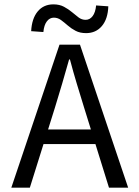

<svg xmlns="http://www.w3.org/2000/svg" viewBox="-20 -861 640 881"><path d="M32 0 253 -656H347L568 0H480L366 -367Q349 -422 332.5 -476.5Q316 -531 301 -588H297Q281 -531 265 -476.5Q249 -422 232 -367L117 0ZM148 -200V-267H449V-200ZM375 -709Q347 -709 327 -719.5Q307 -730 291 -744Q275 -758 260 -769Q245 -780 227 -780Q208 -780 195 -763Q182 -746 179 -714L123 -718Q126 -776 153 -808.5Q180 -841 225 -841Q253 -841 273.5 -830Q294 -819 310 -805.5Q326 -792 340.5 -781Q355 -770 373 -770Q392 -770 405 -787Q418 -804 421 -836L477 -832Q475 -774 447.5 -741.5Q420 -709 375 -709Z"/></svg>

Font: Source Code Pro
Style: Regular
Weight: 400
Monospace: yes
Designer: Paul D. Hunt, Teo Tuominen
Foundry: Adobe Systems Incorporated
Version: Version 1.018;hotconv 1.0.116;makeotfexe 2.5.65601